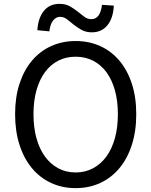

<svg xmlns="http://www.w3.org/2000/svg" viewBox="-20 -959 782 992"><path d="M371 13Q302 13 244.5 -13.5Q187 -40 145.5 -89.5Q104 -139 81 -210Q58 -281 58 -369Q58 -457 81 -527Q104 -597 145.5 -646Q187 -695 244.5 -721Q302 -747 371 -747Q440 -747 497.5 -721Q555 -695 596.5 -646Q638 -597 661 -527Q684 -457 684 -369Q684 -281 661 -210Q638 -139 596.5 -89.5Q555 -40 497.5 -13.5Q440 13 371 13ZM371 -68Q420 -68 460.5 -89.5Q501 -111 529.5 -150Q558 -189 573.5 -244.5Q589 -300 589 -369Q589 -438 573.5 -493Q558 -548 529.5 -586.5Q501 -625 460.5 -645.5Q420 -666 371 -666Q321 -666 281 -645.5Q241 -625 212.5 -586.5Q184 -548 168.5 -493Q153 -438 153 -369Q153 -300 168.5 -244.5Q184 -189 212.5 -150Q241 -111 281 -89.5Q321 -68 371 -68ZM455 -792Q424 -792 401.5 -804.5Q379 -817 360.5 -832Q342 -847 326 -859.5Q310 -872 290 -872Q269 -872 254 -852.5Q239 -833 235 -797L173 -803Q177 -866 206.5 -902.5Q236 -939 287 -939Q319 -939 341 -926.5Q363 -914 381 -899.5Q399 -885 415.5 -872.5Q432 -860 452 -860Q498 -860 507 -934L568 -930Q565 -865 535 -828.5Q505 -792 455 -792Z"/></svg>

Font: Kinto Sans
Style: Regular
Weight: 400
Designer: Authors: Ryoko NISHIZUKA  (kana & ideographs); Paul D. Hunt (Latin, Greek & Cyrillic); Wenlong ZHANG  (bopomofo); Sandol
Foundry: Adobe Systems Incorporated, ookami Inc.
Version: Version 0.001